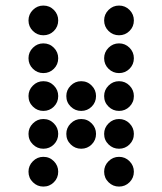

<svg xmlns="http://www.w3.org/2000/svg" viewBox="-20 -689 587 694"><path d="M190.4 -615.2Q190.4 -592.8 174.8 -577.1Q159.2 -561.5 136.7 -561.5Q114.7 -561.5 98.9 -577.1Q83 -592.8 83 -615.2Q83 -637.2 98.9 -653.1Q114.7 -668.9 136.7 -668.9Q159.2 -668.9 174.8 -653.1Q190.4 -637.2 190.4 -615.2ZM463.9 -615.2Q463.9 -592.8 448.2 -577.1Q432.6 -561.5 410.2 -561.5Q388.2 -561.5 372.3 -577.1Q356.4 -592.8 356.4 -615.2Q356.4 -637.2 372.3 -653.1Q388.2 -668.9 410.2 -668.9Q432.6 -668.9 448.2 -653.1Q463.9 -637.2 463.9 -615.2ZM190.4 -478.5Q190.4 -456.1 174.8 -440.4Q159.2 -424.8 136.7 -424.8Q114.7 -424.8 98.9 -440.4Q83 -456.1 83 -478.5Q83 -500.5 98.9 -516.4Q114.7 -532.2 136.7 -532.2Q159.2 -532.2 174.8 -516.4Q190.4 -500.5 190.4 -478.5ZM463.9 -478.5Q463.9 -456.1 448.2 -440.4Q432.6 -424.8 410.2 -424.8Q388.2 -424.8 372.3 -440.4Q356.4 -456.1 356.4 -478.5Q356.4 -500.5 372.3 -516.4Q388.2 -532.2 410.2 -532.2Q432.6 -532.2 448.2 -516.4Q463.9 -500.5 463.9 -478.5ZM190.4 -341.8Q190.4 -319.3 174.8 -303.7Q159.2 -288.1 136.7 -288.1Q114.7 -288.1 98.9 -303.7Q83 -319.3 83 -341.8Q83 -363.8 98.9 -379.6Q114.7 -395.5 136.7 -395.5Q159.2 -395.5 174.8 -379.6Q190.4 -363.8 190.4 -341.8ZM327.1 -341.8Q327.1 -319.3 311.5 -303.7Q295.9 -288.1 273.4 -288.1Q251.5 -288.1 235.6 -303.7Q219.7 -319.3 219.7 -341.8Q219.7 -363.8 235.6 -379.6Q251.5 -395.5 273.4 -395.5Q295.9 -395.5 311.5 -379.6Q327.1 -363.8 327.1 -341.8ZM463.9 -341.8Q463.9 -319.3 448.2 -303.7Q432.6 -288.1 410.2 -288.1Q388.2 -288.1 372.3 -303.7Q356.4 -319.3 356.4 -341.8Q356.4 -363.8 372.3 -379.6Q388.2 -395.5 410.2 -395.5Q432.6 -395.5 448.2 -379.6Q463.9 -363.8 463.9 -341.8ZM190.4 -205.1Q190.4 -182.6 174.8 -167Q159.2 -151.4 136.7 -151.4Q114.7 -151.4 98.9 -167Q83 -182.6 83 -205.1Q83 -227.1 98.9 -242.9Q114.7 -258.8 136.7 -258.8Q159.2 -258.8 174.8 -242.9Q190.4 -227.1 190.4 -205.1ZM327.1 -205.1Q327.1 -182.6 311.5 -167Q295.9 -151.4 273.4 -151.4Q251.5 -151.4 235.6 -167Q219.7 -182.6 219.7 -205.1Q219.7 -227.1 235.6 -242.9Q251.5 -258.8 273.4 -258.8Q295.9 -258.8 311.5 -242.9Q327.1 -227.1 327.1 -205.1ZM463.9 -205.1Q463.9 -182.6 448.2 -167Q432.6 -151.4 410.2 -151.4Q388.2 -151.4 372.3 -167Q356.4 -182.6 356.4 -205.1Q356.4 -227.1 372.3 -242.9Q388.2 -258.8 410.2 -258.8Q432.6 -258.8 448.2 -242.9Q463.9 -227.1 463.9 -205.1ZM190.4 -68.4Q190.4 -45.9 174.8 -30.3Q159.2 -14.6 136.7 -14.6Q114.7 -14.6 98.9 -30.3Q83 -45.9 83 -68.4Q83 -90.3 98.9 -106.2Q114.7 -122.1 136.7 -122.1Q159.2 -122.1 174.8 -106.2Q190.4 -90.3 190.4 -68.4ZM463.9 -68.4Q463.9 -45.9 448.2 -30.3Q432.6 -14.6 410.2 -14.6Q388.2 -14.6 372.3 -30.3Q356.4 -45.9 356.4 -68.4Q356.4 -90.3 372.3 -106.2Q388.2 -122.1 410.2 -122.1Q432.6 -122.1 448.2 -106.2Q463.9 -90.3 463.9 -68.4Z"/></svg>

Font: DatDot
Style: Regular
Weight: 400
Designer: GGBot
Version: 1.00